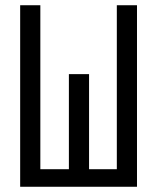

<svg xmlns="http://www.w3.org/2000/svg" viewBox="-20 -713 600 733"><path d="M57 0V-693H134V-67H243V-430H320V-67H426V-693H503V0Z"/></svg>

Font: Ubuntu Sans Mono
Style: Regular
Weight: 400
Monospace: yes
Designer: Dalton Maag Ltd
Foundry: Dalton Maag Ltd
Version: Version 1.006